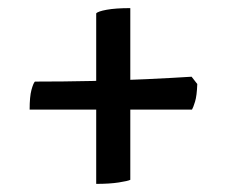

<svg xmlns="http://www.w3.org/2000/svg" viewBox="-20 -510 556 473"><path d="M217 -57V-477Q221 -482 243 -486Q265 -490 301 -490V-67Q295 -64 272.5 -60.5Q250 -57 217 -57ZM53 -240Q53 -272 57.5 -288.5Q62 -305 66 -309Q136 -309 206.5 -310.5Q277 -312 341 -315Q405 -318 452 -321L466 -303Q465 -274 460.5 -259.5Q456 -245 453 -240Z"/></svg>

Font: Texturina 12pt ExtraBold
Style: Regular
Weight: 800
Designer: Guillermo Torres Carreño
Foundry: Omnibus-Type
Version: Version 1.002